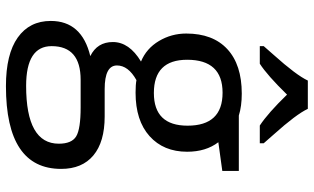

<svg xmlns="http://www.w3.org/2000/svg" viewBox="-223 -583 1046 640"><g transform="rotate(90 300.0 -263.0)"><path d="M549.8 -536.1V-481L454.1 -467.8Q485.8 -426.3 485.8 -363.8Q485.8 -285.2 433.8 -238.5Q381.8 -191.9 289.1 -191.9Q262.2 -191.9 247.1 -194.8Q198.2 -167.5 198.2 -129.9Q198.2 -88.9 276.9 -88.9H368.2Q453.1 -88.9 498 -51.3Q543 -13.7 543 56.2Q543 240.2 267.1 240.2Q160.6 240.2 105.2 200.9Q49.8 161.6 49.8 90.8Q49.8 -12.7 167 -41Q120.1 -64 120.1 -116.2Q120.1 -170.9 185.1 -210Q141.6 -228 116.7 -269.8Q91.8 -311.5 91.8 -360.8Q91.8 -449.7 143.8 -497.8Q195.8 -545.9 292 -545.9Q334 -545.9 365.2 -536.1ZM290 -252.9Q398.9 -252.9 398.9 -365.2Q398.9 -481.9 289.1 -481.9Q179.2 -481.9 179.2 -363.8Q179.2 -252.9 290 -252.9ZM337.9 -8.8H246.1Q133.8 -8.8 133.8 87.9Q133.8 172.9 266.1 172.9Q459 172.9 459 64Q459 21 434.6 6.1Q410.2 -8.8 337.9 -8.8ZM457.5 -606H398.4Q356.9 -633.3 295.4 -696.8Q230.5 -630.4 192.4 -606H133.8V-619.1Q146 -633.3 162.6 -651.9Q230.5 -727.5 248.5 -766.1H342.8Q360.8 -727.5 428.7 -651.9L457.5 -619.1Z"/></g></svg>

Font: WenQuanYi Micro Hei Mono
Style: Regular
Weight: 400
Foundry: Ascender Corporation
Version: Version 0.2.0-beta